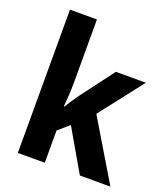

<svg xmlns="http://www.w3.org/2000/svg" viewBox="-139 -858 837 957"><g transform="rotate(20 280.0 -380.0)"><path d="M210 -425V-760H67V0H210V-171L268 -221L396 0H558L368 -317L547 -547H388L260 -377C244 -355 220 -320 207 -297H203C207 -336 210 -386 210 -425Z"/></g></svg>

Font: Noto Sans Myanmar UI SemiCondensed
Style: Bold
Weight: 700
Width: 4
Designer: Monotype Design Team
Foundry: Monotype Imaging Inc.
Version: Version 2.103